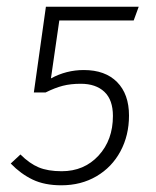

<svg xmlns="http://www.w3.org/2000/svg" viewBox="-20 -542 467 573"><path d="M379 -481H157L132 -308Q178 -333 230 -333Q294 -333 329.5 -297Q365 -261 365 -197Q365 -138 339.5 -90.5Q314 -43 268 -16Q222 11 163 11Q113 11 77.5 -6Q42 -23 12 -54L41 -81Q68 -54 95.5 -42.5Q123 -31 164 -31Q231 -31 274 -77.5Q317 -124 317 -196Q317 -244 291.5 -268Q266 -292 221 -292Q191 -292 167.5 -286Q144 -280 116 -266H81L117 -522H394Z"/></svg>

Font: Fira Sans ExtraLight
Style: Italic
Weight: 275
Italic angle: -8°
Designer: Carrois Corporate & Edenspiekermann AG
Foundry: Carrois Corporate GbR & Edenspiekermann AG
Version: Version 4.203